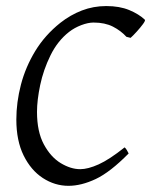

<svg xmlns="http://www.w3.org/2000/svg" viewBox="-20 -599 497 631"><path d="M456.1 -534.2Q458.5 -531.7 450 -520Q441.4 -508.3 429.2 -494.9Q417 -481.4 409.2 -474.6L395.5 -478Q377.4 -498 351.1 -511.5Q324.7 -524.9 287.6 -524.9Q269.5 -524.9 247.1 -516.4Q224.6 -507.8 207 -494.1Q169.4 -464.8 146 -417.2Q122.6 -369.6 112.1 -319.6Q101.6 -269.5 101.6 -231.4Q101.6 -166.5 124 -124.8Q146.5 -83 179.4 -63Q212.4 -43 243.7 -43Q269 -43 304.2 -58.8Q339.4 -74.7 389.6 -114.7Q393.1 -111.8 397 -105.5Q400.9 -99.1 402.8 -94.7Q342.3 -33.2 294.7 -10.7Q247.1 11.7 205.1 11.7Q160.2 11.7 120.8 -13.9Q81.5 -39.6 57.6 -88.1Q33.7 -136.7 33.7 -206.1Q33.7 -262.7 48.8 -320.8Q64 -378.9 95.9 -431.4Q127.9 -483.9 178.2 -523.9Q210.9 -549.8 249 -564.5Q287.1 -579.1 329.1 -579.1Q373 -579.1 404.8 -565.9Q436.5 -552.7 456.1 -534.2Z"/></svg>

Font: Dai Banna SIL Light
Style: Italic
Weight: 300
Italic angle: -11°
Designer: Victor Gaultney
Foundry: SIL International
Version: Version 4.000